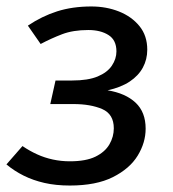

<svg xmlns="http://www.w3.org/2000/svg" viewBox="-24 -559 534 591"><path d="M257.1 -539.1Q303.2 -539.1 342.3 -523.6Q381.3 -508.1 405.3 -478.6Q429.3 -449.1 429.3 -406.1Q429.3 -376.1 415.8 -351.1Q402.3 -326 375.3 -308Q348.2 -290 307.2 -281Q362.3 -272 393.3 -243Q424.3 -214 424.3 -163Q424.3 -119.9 399.8 -79.9Q375.3 -39.9 323.7 -13.9Q272.1 12.1 191 12.1Q148 12.1 112.9 4.1Q77.9 -3.9 48.8 -18.4Q19.8 -32.9 -4.2 -52.9L45.2 -109.4Q67.2 -94.4 90.2 -84Q113.1 -73.5 138.6 -68Q164 -62.5 190.9 -62.5Q240.7 -62.5 270 -76.9Q299.4 -91.4 312.9 -114.8Q326.3 -138.1 326.3 -164Q326.3 -207.8 290.6 -223.3Q254.8 -238.7 202 -238.7H130.8L146.9 -311.2H198Q246.8 -311.2 276.6 -323.6Q306.5 -336.1 320.4 -357Q334.4 -377.9 334.4 -400.8Q334.4 -435.7 310 -451.1Q285.6 -466.6 247.7 -466.6Q200.9 -466.6 167 -453.6Q133.1 -440.6 101.1 -423.6L61.8 -480.1Q104.9 -509.1 151.9 -524.1Q199 -539.1 257.1 -539.1Z"/></svg>

Font: Fira Sans Variable
Style: Italic
Weight: 397
Italic angle: -8°
Designer: Carrois Corporate & Edenspiekermann AG
Foundry: Carrois Corporate GbR & Edenspiekermann AG
Version: Version 4.202